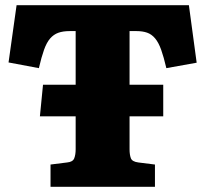

<svg xmlns="http://www.w3.org/2000/svg" viewBox="-20 -721 792 741"><path d="M175 0V-86L239 -94Q261 -96 266.5 -110Q272 -124 272 -145V-272H134L146 -394H272V-601H249Q223 -601 205 -594.5Q187 -588 173.5 -572.5Q160 -557 150 -529Q140 -501 130 -458L13 -480L44 -701H709L739 -479L622 -458Q612 -501 602 -529Q592 -557 578.5 -573Q565 -589 547.5 -595Q530 -601 507 -601H480V-394H610V-272H480V-145Q480 -124 485 -110.5Q490 -97 514 -94L578 -86V0Z"/></svg>

Font: Literata ExtraBold
Style: Regular
Weight: 800
Designer: Latin by Veronika Burian and Jose Scaglione. Greek by Irene Vlachou. Cyrillic by Vera Evstafieva.
Foundry: TypeTogether
Version: Version 3.103;gftools[0.9.29]